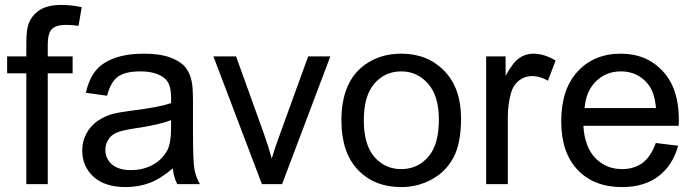

<svg xmlns="http://www.w3.org/2000/svg" viewBox="-20 -748 2819 780"><path d="M87 0V-450H9V-519H87V-574Q87 -626 96 -651Q109 -686 141 -707Q173 -728 230 -728Q268 -728 312 -719L299 -643Q272 -647 248 -647Q208 -647 191 -630Q174 -613 174 -566V-519H275V-450H174V0Z M682 -64Q633 -22 588 -5Q543 12 491 12Q406 12 360 -30Q314 -72 314 -137Q314 -175 331.5 -206.5Q349 -238 377 -257Q405 -276 440 -286Q466 -292 518 -299Q625 -312 675 -329Q675 -347 675 -352Q675 -406 651 -428Q617 -458 550 -458Q488 -458 458.5 -436Q429 -414 415 -359L329 -371Q341 -426 368 -460Q395 -494 445.5 -512Q496 -530 563 -530Q630 -530 671.5 -514.5Q713 -499 732.5 -475.5Q752 -452 759 -416Q764 -393 764 -334V-217Q764 -95 769.5 -62.5Q775 -30 792 0H700Q686 -27 682 -64ZM675 -260Q627 -241 531 -227Q477 -219 454.5 -209.5Q432 -200 420 -181Q408 -162 408 -139Q408 -104 434.5 -80.5Q461 -57 512 -57Q563 -57 602.5 -79.5Q642 -102 661 -140Q675 -170 675 -228Z M1044 0 847 -519H939L1051 -208Q1069 -158 1084 -104Q1096 -145 1117 -202L1232 -519H1322L1126 0Z M1367 -259Q1367 -403 1447 -473Q1514 -530 1610 -530Q1717 -530 1785 -460Q1853 -390 1853 -267Q1853 -167 1823 -109.5Q1793 -52 1735.5 -20Q1678 12 1610 12Q1501 12 1434 -58Q1367 -128 1367 -259ZM1458 -259Q1458 -160 1501 -110.5Q1544 -61 1610 -61Q1676 -61 1719.5 -110.5Q1763 -160 1763 -262Q1763 -358 1719 -408Q1675 -458 1610 -458Q1544 -458 1501 -408.5Q1458 -359 1458 -259Z M1955 0V-519H2034V-440Q2064 -495 2090 -512.5Q2116 -530 2146 -530Q2191 -530 2237 -502L2206 -420Q2174 -439 2142 -439Q2113 -439 2090 -422Q2067 -405 2057 -374Q2043 -327 2043 -271V0Z M2644 -167 2735 -156Q2713 -76 2655 -32Q2597 12 2507 12Q2393 12 2326.5 -58Q2260 -128 2260 -255Q2260 -386 2327 -458Q2394 -530 2502 -530Q2606 -530 2672 -459.5Q2738 -389 2738 -260Q2738 -252 2737 -237H2350Q2355 -151 2398.5 -106Q2442 -61 2507 -61Q2556 -61 2590 -86Q2624 -111 2644 -167ZM2355 -309H2645Q2639 -375 2612 -407Q2570 -458 2503 -458Q2442 -458 2401 -417.5Q2360 -377 2355 -309Z"/></svg>

Font: Ekushey Amar Desh
Style: Regular
Weight: 400
Designer: Al Mamun Sumon
Foundry: Al Mamun Sumon
Version: Version 1.0